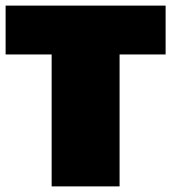

<svg xmlns="http://www.w3.org/2000/svg" viewBox="-20 -664 610 684"><path d="M164 0V-470H0V-644H570V-470H406V0Z"/></svg>

Font: Boz Display
Style: Regular
Weight: 900
Version: Version 2.000; ttfautohint (v1.8.3)